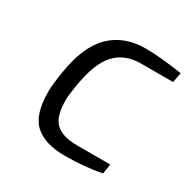

<svg xmlns="http://www.w3.org/2000/svg" viewBox="-129 -660 775 786"><g transform="rotate(30 258.5 -267.0)"><path d="M85 -188Q85 -220 95 -282Q116 -417 179 -478.5Q242 -540 343 -540Q409 -540 517 -524L508 -477H356Q281 -477 236 -429Q191 -381 172 -265Q164 -215 164 -194Q164 -116 196 -86Q228 -56 297 -56H454L447 -10Q371 6 273 6Q181 6 133 -36.5Q85 -79 85 -188Z"/></g></svg>

Font: Exo
Style: Italic
Weight: 400
Italic angle: -9°
Designer: Natanael Gama
Foundry: Natanael Gama
Version: Version 1.500; ttfautohint (v1.6)